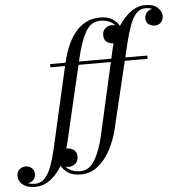

<svg xmlns="http://www.w3.org/2000/svg" viewBox="-249 -821 1073 1142"><g transform="rotate(-5 287.0 -250.0)"><path d="M66.5 -460H158.5L159 -461.5Q169.5 -508 187.5 -552.2Q205.5 -596.5 232.8 -632.2Q260 -668 298 -689Q336 -710 386.5 -710Q432.5 -710 460.2 -691.8Q488 -673.5 500 -649.5Q530.5 -697.5 571.5 -728.8Q612.5 -760 659 -760Q711 -760 734.8 -736.2Q758.5 -712.5 758.5 -688.5Q758.5 -663.5 744 -648.8Q729.5 -634 706.5 -634Q688 -634 671.2 -645.2Q654.5 -656.5 654.5 -681Q654.5 -703.5 668.2 -717.5Q682 -731.5 700 -734Q682 -741.5 659 -741.5Q626.5 -741.5 604 -716Q581.5 -690.5 565.2 -645Q549 -599.5 534.5 -540L515.5 -460H647V-440.5H510.5L414.5 -38.5Q399.5 23 369.8 80Q340 137 295.2 173.5Q250.5 210 190.5 210Q144 210 115.8 191Q87.5 172 76 148Q47.5 196.5 6.8 228.2Q-34 260 -87 260Q-132.5 260 -158.8 238.8Q-185 217.5 -185 186Q-185 162.5 -169.5 148.2Q-154 134 -131 134Q-112 134 -96.2 147.2Q-80.5 160.5 -80.5 183.5Q-80.5 205.5 -94.8 219.5Q-109 233.5 -127 234Q-108 241.5 -84.5 241.5Q-49 241.5 -25.5 216Q-2 190.5 14.5 145.2Q31 100 44.5 40L154 -440.5H66.5ZM246 -490 239 -460H432L443.5 -511.5Q447.5 -530.5 453.5 -549Q435 -549 415.5 -561.2Q396 -573.5 396 -603.5Q396 -630 413.5 -644.5Q431 -659 451.5 -659Q462 -659 474 -654.5Q461.5 -670 439.5 -680.2Q417.5 -690.5 386.5 -690.5Q330 -690.5 298.5 -635.2Q267 -580 246 -490ZM125.5 159Q114.5 159 104 155.5Q116.5 170.5 138.2 180.5Q160 190.5 190.5 190.5Q243.5 190.5 276.8 135.2Q310 80 330.5 -10L427.5 -440.5H234.5L128.5 11.5Q124 30.5 118.5 49Q121 49 123.5 49Q142.5 49 161.8 61.2Q181 73.5 181 103.5Q181 129.5 163.5 144.2Q146 159 125.5 159Z"/></g></svg>

Font: Bodoni* 11pt
Style: Italic
Weight: 400
Italic angle: -13°
Version: Version 2.3